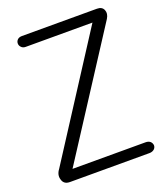

<svg xmlns="http://www.w3.org/2000/svg" viewBox="-133 -807 767 897"><g transform="rotate(-20 250.0 -359.0)"><path d="M81.1 -664.1H413.1L33.2 -75.2Q14.6 -50.8 22.5 -26.4Q29.3 0 59.6 0H455.1Q469.7 0 479.5 -8.8Q487.3 -16.6 487.3 -27.3Q486.3 -38.1 478.5 -45.9Q469.7 -53.7 455.1 -53.7H91.8L482.4 -657.2Q496.1 -679.7 488.3 -698.2Q480.5 -717.8 455.1 -717.8H82Q67.4 -717.8 59.6 -710Q51.8 -702.1 51.8 -691.4Q51.8 -680.7 59.6 -672.9Q67.4 -664.1 81.1 -664.1Z"/></g></svg>

Font: GulimChe
Style: Regular
Weight: 400
Monospace: yes
Version: Version 2.21